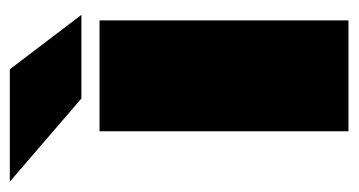

<svg xmlns="http://www.w3.org/2000/svg" viewBox="-264 -526 712 381"><g transform="rotate(-90 91.5 -336.0)"><path d="M241 0H21V-494H241ZM86 -530 -79 -672H144L252 -530Z"/></g></svg>

Font: Blinker Black
Style: Regular
Weight: 900
Designer: Juergen Huber
Foundry: supertype
Version: Version 1.017;hotconv 1.0.117;makeotfexe 2.5.65602